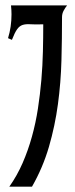

<svg xmlns="http://www.w3.org/2000/svg" viewBox="-20 -704 284 724"><path d="M15.1 0Q44.4 -41.5 65.2 -89.1Q85.9 -136.7 100.3 -188.5Q114.7 -240.2 123 -294.4Q131.3 -348.6 136 -402.8Q140.6 -457 141.8 -510Q143.1 -563 143.1 -612.3Q113.3 -611.3 95.2 -612.5Q77.1 -613.8 65.2 -609.9Q53.2 -606 44.4 -593.5Q35.6 -581.1 24.9 -553.7L10.3 -560.1Q23.4 -602.5 23.4 -649.9Q23.4 -658.2 22.9 -666.7Q22.5 -675.3 21.5 -683.6H232.9Q225.6 -674.3 219.7 -663.3Q213.9 -652.3 213.9 -639.6Q213.9 -559.6 211.7 -476.6Q209.5 -393.6 198.5 -311.5Q187.5 -229.5 164.6 -150.6Q141.6 -71.8 100.6 0Z"/></svg>

Font: XAYAX
Style: Regular
Weight: 400
Designer: Peter Wiegel
Foundry: Peter Wiegel
Version: Version 1.000 2009 initial release